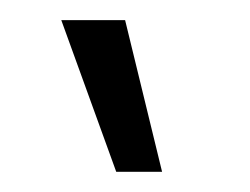

<svg xmlns="http://www.w3.org/2000/svg" viewBox="-20 -759 245 188"><path d="M40 -739.3H102.5L138.7 -590.8H93.8Z"/></svg>

Font: Post No Bills Jaffna Medium
Style: Regular
Weight: 500
Designer: Kosala Senevirathne, Siva Puranthara, Lasantha Premarathna, Tharique Azeez
Foundry: Mooniak
Version: Version 1.220 ; ttfautohint (v1.6)